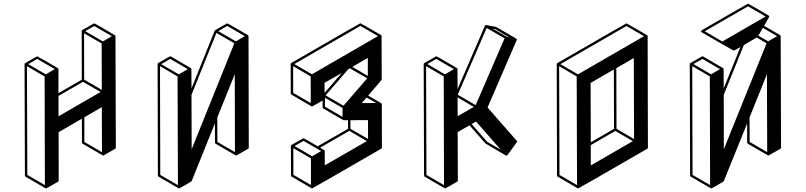

<svg xmlns="http://www.w3.org/2000/svg" viewBox="-20 -962 4435 1057"><path d="M233.9 75.2H231.9L231 74.7H230.5L120.6 10.7Q117.2 8.8 117.2 4.9L115.2 -609.4Q115.7 -612.8 118.7 -614.7Q183.1 -651.9 185.1 -651.9Q186.5 -651.9 242.7 -619.4Q298.8 -586.9 298.8 -586.4L299.8 -585.9V-585.4L300.8 -584.5L301.3 -582L301.8 -581.5V-449.2L430.2 -523.4L429.7 -791Q429.7 -794.4 432.6 -796.4Q497.1 -833.5 499 -833.5Q501 -833.5 557.1 -800.8L613.3 -767.6L614.3 -767.1V-766.6L615.7 -764.6L617.7 -148.9Q617.2 -145 614.3 -143.1L549.8 -106Q546.4 -106 545.7 -106.2Q544.9 -106.4 544.9 -106.9L434.6 -170.9Q431.2 -172.9 431.2 -176.8L430.7 -308.6L302.7 -234.4L303.2 32.7Q303.2 36.1 299.8 38.1Q236.3 75.2 233.9 75.2ZM546.4 -733.9 595.7 -762.7 499 -818.8 449.2 -790.5ZM540.5 -467.3 539.6 -722.7 442.9 -778.8 443.4 -523.4ZM302.2 -321.8 533.7 -455.6 437 -511.7 302.2 -434.1ZM227.1 57.1 225.6 -541 128.4 -597.7 130.4 1ZM231.9 -552.7 281.7 -581.5 184.6 -637.7 135.3 -608.9ZM541.5 -124 540.5 -372.1 444.3 -316.4V-180.7Z M965.8 75.2Q963.9 75.2 963.4 74.7H962.9V74.2H962.4L852.5 10.3Q849.1 8.3 849.1 4.9L847.7 -609.9Q847.7 -613.3 850.6 -614.7Q915 -652.3 917 -652.3L920.4 -651.4Q1030.3 -587.4 1031.2 -586.4Q1031.7 -586.4 1031.7 -585.9H1032.2V-585.4L1033.2 -584.5V-584L1033.7 -582L1034.2 -475.1L1162.1 -793.5L1163.6 -795.4H1164.1Q1164.6 -795.9 1197 -814.7Q1229.5 -833.5 1231 -833.5Q1232.9 -833.5 1289.1 -801Q1345.2 -768.6 1345.2 -768.1H1345.7V-767.6H1346.2V-767.1L1347.2 -766.1L1347.7 -763.2Q1348.1 -763.2 1348.1 -762.7L1349.6 -148.9Q1349.6 -145 1346.2 -143.1Q1282.7 -106.4 1282 -106.2Q1281.2 -106 1280.3 -106Q1278.8 -106 1277.3 -106.9L1166.5 -170.9Q1163.6 -172.9 1163.6 -176.8L1163.1 -282.7L1035.2 34.7Q1034.2 37.1 1001 56.2Q967.8 75.2 965.8 75.2ZM1278.3 -734.4 1328.1 -762.7 1231 -819.3 1181.6 -790.5ZM1035.2 -140.6 1270 -723.6 1171.4 -780.8 1034.2 -439.9ZM959.5 57.1 957.5 -541.5 860.8 -597.7 862.3 1ZM964.4 -552.7 1013.7 -581.5 917 -637.7 867.2 -608.9ZM1273.4 -124.5 1272.5 -553.7 1176.3 -315.4 1176.8 -180.7Z M1698.7 75.2Q1697.8 75.2 1697.3 74.7H1696.3V74.2H1695.3L1585.4 10.3Q1582 8.3 1582 4.4L1581.5 -158.7Q1582 -162.1 1585 -164.1Q1649.4 -201.2 1650.9 -201.2Q1652.8 -201.2 1729 -156.7L1896 -252.9V-300.3H1872.6L1869.6 -300.8L1758.8 -365.2Q1755.9 -367.2 1755.9 -371.1V-408.7L1700.7 -377L1699.2 -376.5Q1696.3 -376.5 1694.8 -377H1694.3L1584 -441.4Q1581.1 -443.4 1580.6 -446.8L1580.1 -609.9H1580.6Q1580.6 -613.3 1583.5 -615.2Q1961.9 -834 1963.9 -834Q1965.8 -834 2077.6 -769Q2077.6 -768.6 2078.1 -768.6V-768.1H2078.6V-767.6H2079.1V-767.1L2080.1 -766.6L2080.6 -763.7L2081.5 -523.9Q2081.5 -522.5 2006.8 -435.5L2078.6 -394V-393.6H2079.1L2081.1 -391.1V-390.6Q2081.5 -389.6 2081.5 -389.2Q2081.5 -388.7 2082 -388.2L2082.5 -149.4Q2082.5 -145.5 2079.1 -143.6Q1700.7 75.2 1698.7 75.2ZM1971.2 -394.5 2050.8 -395 1998 -425.3ZM1690.9 -394.5 1690.4 -541.5 1593.8 -597.7 1594.2 -450.7ZM1697.3 -553.2 2061 -763.2 1963.9 -819.3 1600.1 -609.4ZM1767.1 -451.2 1861.8 -560.5 1766.6 -505.9ZM1865.7 -318.4V-367.7L1769 -423.8V-375ZM1871.1 -379.9 2001.5 -530.8 1906.2 -585.9 1897 -580.6 1772.5 -437ZM2004.9 -543.9V-643.1L1919.4 -593.8ZM1768.1 -51.8 1999.5 -185.1 1902.8 -241.7 1742.2 -148.9 1766.1 -134.8 1767.6 -132.3ZM2006.3 -196.8 2005.9 -300.8 1909.2 -300.3V-252.9ZM1691.9 56.6V-90.3L1594.7 -146.5L1595.2 0.5ZM1698.2 -101.6 1748 -130.4 1650.9 -186.5 1601.6 -158.2Z M2431.2 75.2H2429.2Q2429.2 74.7 2428.7 74.7L2427.7 74.2L2317.4 10.3Q2314.5 8.3 2314.5 4.4L2312.5 -609.9Q2313 -613.3 2315.9 -614.7Q2380.4 -652.3 2381.8 -652.3Q2383.8 -652.3 2439.9 -619.6L2496.1 -586.9V-586.4H2497.1V-585.4L2498 -585L2498.5 -582L2499 -471.7L2649.9 -820.8H2650.4L2651.4 -822.3L2653.8 -823.7V-824.2H2657.2L2711.9 -813.5L2821.8 -749.5L2822.8 -749V-748.5L2824.2 -747.6L2824.7 -746.6L2825.2 -744.6V-744.1Q2825.2 -742.7 2824.7 -741.7L2664.1 -370.1L2825.2 -186.5Q2826.7 -185.1 2826.7 -182.6Q2826.7 -179.7 2773.4 -107.9H2772.9Q2772.9 -106.9 2772 -106.9L2771 -106H2769.5V-105.5L2764.6 -106Q2764.6 -106.4 2709.2 -138.7Q2653.8 -170.9 2652.8 -171.9L2564.9 -272L2499.5 -234.9L2500.5 32.2Q2500.5 36.1 2497.1 38.1Q2433.1 75.2 2431.2 75.2ZM2781.7 -757.3 2706.1 -801.8 2692.9 -804.2 2768.6 -760.3ZM2598.6 -383.3 2757.8 -751 2659.2 -808.1 2500 -440.4ZM2499.5 -322.3 2588.4 -373.5 2499 -425.8ZM2424.3 57.1 2422.9 -541.5 2325.7 -597.7 2327.6 1ZM2429.2 -552.7 2479 -581.5 2381.8 -637.7 2332.5 -609.4ZM2736.3 -138.2 2600.6 -293 2576.7 -278.8 2662.1 -181.2Z M3163.1 75.2Q3161.1 75.2 3161.1 74.7H3160.2L3049.8 10.3Q3046.9 8.3 3046.4 4.9L3044.9 -609.4Q3045.4 -612.8 3048.3 -614.7Q3426.8 -833.5 3428.7 -833.5Q3430.2 -833.5 3486.3 -800.8L3542.5 -768.1H3543V-767.6H3543.5V-767.1H3543.9L3544.4 -766.1V-765.6Q3544.9 -763.7 3545.2 -763.7Q3545.4 -763.7 3545.4 -763.2L3546.9 -148.9Q3546.9 -145 3543.5 -143.1Q3165.5 75.2 3163.1 75.2ZM3156.7 57.1 3154.8 -541 3058.1 -597.7 3060.1 1ZM3161.6 -552.7 3525.4 -762.7 3428.7 -818.8 3064.9 -608.9ZM3232.4 -178.7 3360.4 -252.9 3359.4 -579.6 3231.4 -505.4ZM3232.4 -51.3 3463.9 -185.1 3367.2 -241.2 3232.4 -163.1ZM3470.7 -196.3 3469.2 -642.6 3373 -586.9 3374 -252.9Z M3896 75.2Q3894 75.2 3893.6 74.7L3892.6 74.2L3782.7 10.3Q3779.3 8.3 3779.3 4.9L3777.3 -609.4L3777.8 -609.9Q3777.8 -613.3 3780.8 -614.7Q3845.2 -652.3 3847.2 -652.3L3850.6 -651.4Q3960.4 -587.4 3961.4 -586.4Q3961.9 -586.4 3961.9 -585.9L3962.9 -585L3963.4 -583L3963.9 -582V-475.1L4056.2 -703.1Q4021.5 -683.1 4019.5 -683.1Q4018.1 -683.1 3953.6 -720.2L3843.3 -784.2Q3839.8 -786.1 3839.8 -790Q3840.3 -793.5 3843.3 -795.4Q4096.2 -941.9 4098.1 -941.9Q4099.6 -941.9 4155.8 -909.2Q4211.9 -876.5 4212.9 -875.5L4214.4 -873.5V-872.1L4214.8 -871.1V-870.1Q4214.4 -869.6 4214.4 -869.1Q4214.4 -868.7 4213.9 -867.7L4186.5 -819.8L4275.4 -768.1Q4275.9 -768.1 4275.9 -767.6Q4276.4 -767.6 4276.4 -767.1L4277.3 -766.1L4277.8 -762.7L4279.8 -148.9Q4279.8 -145.5 4276.4 -143.1Q4212.4 -106.4 4211.7 -106.2Q4210.9 -106 4210.4 -106L4208.5 -106.4L4207 -106.9L4096.7 -170.9Q4093.8 -172.9 4093.3 -176.8V-282.7L3964.8 34.7Q3964.4 37.1 3931.2 56.2Q3897.9 75.2 3896 75.2ZM4208.5 -734.4 4258.3 -762.7 4179.7 -808.6 4154.8 -765.6ZM3956.5 -733.4 4194.8 -871.1 4098.1 -927.2 3859.9 -790ZM3964.8 -140.6 4200.2 -723.6 4146 -755.4 4074.7 -713.9 3964.4 -439.9ZM3889.2 57.1 3887.7 -541.5 3791 -597.7 3792.5 1ZM3894.5 -552.7 3943.8 -581.5 3847.2 -637.7 3797.4 -609.4ZM4203.6 -124.5 4202.1 -553.7 4106.4 -315.4 4106.9 -180.7Z"/></svg>

Font: 3D Isometric
Style: Bold
Weight: 700
Designer: GGBotNet
Foundry: GGBotNet
Version: 1.14